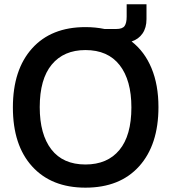

<svg xmlns="http://www.w3.org/2000/svg" viewBox="-20 -864 798 894"><path d="M377.9 9.8Q219.7 9.8 129.9 -88.9Q40 -187.5 40 -363.8Q40 -539.1 129.2 -638.4Q218.3 -737.8 377.9 -737.8Q424.8 -737.8 466.8 -729H521Q550.3 -729 560.1 -742.9Q569.8 -756.8 569.8 -786.1V-844.2H662.1V-774.9Q662.1 -734.9 643.8 -708.3Q625.5 -681.6 592.8 -670.9Q653.3 -624 685.5 -546.4Q717.8 -468.8 717.8 -365.2Q717.8 -189.9 628.2 -90.1Q538.6 9.8 377.9 9.8ZM377.9 -98.1Q480 -98.1 535.9 -165.5Q591.8 -232.9 591.8 -363.8Q591.8 -490.7 537.1 -560.8Q482.4 -630.9 377.9 -630.9Q276.9 -630.9 220.9 -563.2Q165 -495.6 165 -365.2Q165 -238.3 219.2 -168.2Q273.4 -98.1 377.9 -98.1Z"/></svg>

Font: BDO Grotesk Medium
Style: Regular
Weight: 500
Designer: Deni Anggara
Foundry: Lokal Container
Version: Version 2.000